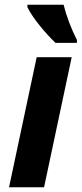

<svg xmlns="http://www.w3.org/2000/svg" viewBox="-20 -786 343 806"><path d="M165 0 281 -546H134L18 0ZM303 -606V-618C278 -667 258 -721 247 -766H95V-756C117 -710 172 -645 213 -606Z"/></svg>

Font: BC Sans
Style: Bold Italic
Weight: 700
Italic angle: -12°
Designer: Monotype Design Team
Province of B.C.
Foundry: Monotype Imaging Inc.
Version: Version 2.000;GOOG;noto-source:20170915:90ef993387c0